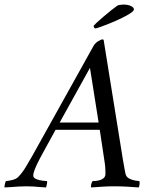

<svg xmlns="http://www.w3.org/2000/svg" viewBox="-74 -820 666 843"><path d="M343 -695Q342 -695 339.5 -699Q337 -703 337 -705Q337 -708 349.5 -719.5Q362 -731 380 -746.5Q398 -762 415 -775.5Q432 -789 441 -795Q443 -797 452.5 -798.5Q462 -800 467 -800Q488 -800 501 -793.5Q514 -787 514 -779Q514 -772 498 -761.5Q482 -751 458 -739.5Q434 -728 409.5 -718Q385 -708 366.5 -701.5Q348 -695 343 -695ZM333 -25Q359 -25 374 -33Q389 -41 389 -56Q389 -64 388.5 -77Q388 -90 386 -104L364 -250H170Q145 -205 126 -170Q107 -135 100 -122Q87 -97 79.5 -78.5Q72 -60 72 -49Q72 -39 85.5 -33.5Q99 -28 114 -26.5Q129 -25 132 -25Q134 -23 132 -12.5Q130 -2 128 3Q110 2 98.5 1Q87 0 74.5 -1Q62 -2 42 -2Q21 -2 7.5 -1Q-6 0 -19.5 1Q-33 2 -54 3Q-55 1 -53 -9.5Q-51 -20 -48 -25Q-40 -25 -21 -29.5Q-2 -34 7 -44Q25 -63 39 -86.5Q53 -110 68 -136L337 -619Q344 -631 357 -639Q370 -647 376 -647Q379 -647 381 -645L465 -123Q470 -95 473 -77.5Q476 -60 477 -57Q480 -43 493.5 -36Q507 -29 521 -27Q535 -25 538 -25Q540 -20 538.5 -9.5Q537 1 535 3Q508 1 483 -0.5Q458 -2 428 -2Q397 -2 378 -0.5Q359 1 327 3Q324 -1 326.5 -11Q329 -21 333 -25ZM188 -282H359L321 -522Z"/></svg>

Font: Amiri
Style: Italic
Weight: 400
Italic angle: 10°
Designer: Khaled Hosny
Version: Version 0.113